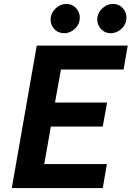

<svg xmlns="http://www.w3.org/2000/svg" viewBox="-20 -957 670 977"><path d="M307.1 -788.1Q273.4 -788.1 253.4 -812.7Q233.4 -837.4 238.8 -872.1Q244.1 -898.4 267.1 -917.7Q290 -937 316.9 -937Q349.6 -937 369.9 -912.4Q390.1 -887.7 384.8 -853Q380.4 -826.7 357.4 -807.4Q334.5 -788.1 307.1 -788.1ZM543.9 -788.1Q511.2 -788.1 491 -812.7Q470.7 -837.4 476.1 -872.1Q481.4 -898.4 504.4 -917.7Q527.3 -937 554.2 -937Q587.4 -937 607.7 -912.1Q627.9 -887.2 622.1 -853Q617.7 -826.7 594.5 -807.4Q571.3 -788.1 543.9 -788.1ZM608.9 -603H290L259.8 -435.1H524.9L502.9 -313H238.8L205.1 -122.1H523.9L502.9 0H40L167 -725.1H629.9Z"/></svg>

Font: Stilu SemiBold
Style: Italic
Weight: 600
Italic angle: -10°
Designer: Genilson Lima Santos
Foundry: Genilson Lima Santos
Version: Version 1.200;PS 001.200;hotconv 1.0.88;makeotf.lib2.5.64775